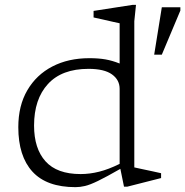

<svg xmlns="http://www.w3.org/2000/svg" viewBox="-20 -762 764 792"><path d="M491.5 8 476.5 -65.5Q418 -32 384.5 -15.8Q351 0.5 330.5 5.2Q310 10 291.5 10Q172.5 10 114 -53.8Q55.5 -117.5 55.5 -237.5Q55.5 -326 92.8 -389.8Q130 -453.5 196 -487.8Q262 -522 348.5 -522Q386.5 -522 415 -517Q443.5 -512 473.5 -500V-666Q467.5 -667 447 -671.8Q426.5 -676.5 403.2 -681.8Q380 -687 366 -690V-717L527.5 -742H541L534 -674.5V-71.5Q540 -70 562.8 -65.2Q585.5 -60.5 609.8 -55.2Q634 -50 644.5 -47.5V-27.5L505 8ZM473.5 -395.5Q473.5 -432.5 441.8 -455.2Q410 -478 345 -478Q235 -478 177.8 -415.5Q120.5 -353 120.5 -244Q120.5 -149 167.8 -96.5Q215 -44 312.5 -44Q350.5 -44 389.2 -53.8Q428 -63.5 473.5 -86ZM616 -536.5 647.5 -732H724V-718.5L647.5 -536.5Z"/></svg>

Font: Newsreader Caption Light
Style: Regular
Weight: 300
Designer: Hugues Gentile
Foundry: Production Type
Version: Version 1.001